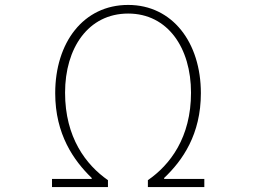

<svg xmlns="http://www.w3.org/2000/svg" viewBox="-20 -759 1040 779"><path d="M191 0H418V-28C329 -90 244 -201 244 -383C244 -564 338 -704 500 -704C661 -704 755 -564 755 -383C755 -201 670 -90 580 -28V0H809V-33H646V-37C721 -108 795 -214 795 -381C795 -586 680 -739 500 -739C318 -739 204 -586 204 -381C204 -214 279 -108 352 -37V-33H191Z"/></svg>

Font: Harano Aji Gothic ExtraLight
Style: Regular
Weight: 250
Foundry: Masamichi Hosoda
Version: HaranoAjiGothic-ExtraLight version 20230610;ttx 4.39.4